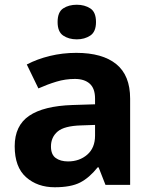

<svg xmlns="http://www.w3.org/2000/svg" viewBox="-20 -780 644 810"><path d="M302 -557Q412 -557 470.5 -509.5Q529 -462 529 -364V0H425L396 -74H392Q357 -30 318 -10Q279 10 211 10Q138 10 90 -32.5Q42 -75 42 -163Q42 -250 103 -291.5Q164 -333 286 -337L381 -340V-364Q381 -407 358.5 -427Q336 -447 296 -447Q256 -447 218 -435.5Q180 -424 142 -407L93 -508Q137 -531 190.5 -544Q244 -557 302 -557ZM381 -253 323 -251Q251 -249 223 -225Q195 -201 195 -162Q195 -128 215 -113.5Q235 -99 267 -99Q315 -99 348 -127.5Q381 -156 381 -208ZM304 -760Q337 -760 361 -744.5Q385 -729 385 -687Q385 -646 361 -630Q337 -614 304 -614Q270 -614 246.5 -630Q223 -646 223 -687Q223 -729 246.5 -744.5Q270 -760 304 -760Z"/></svg>

Font: Noto IKEA Simplified Chinese
Style: Bold
Weight: 700
Designer: Monotype Design Team
Foundry: Monotype Imaging Inc.
Version: Version 1.100